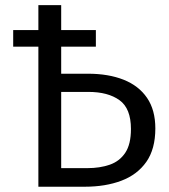

<svg xmlns="http://www.w3.org/2000/svg" viewBox="-20 -708 640 728"><path d="M125.5 0V-688.5H212V-70.5H311.5Q359 -70.5 396.2 -83.5Q433.5 -96.5 455 -128.8Q476.5 -161 476.5 -219Q476.5 -297 433 -328.2Q389.5 -359.5 315.5 -359.5H196V-428.5H313.5Q391 -428.5 448.5 -405.8Q506 -383 537.5 -337Q569 -291 569 -221Q569 -143 534.8 -94.2Q500.5 -45.5 440.2 -22.8Q380 0 301 0ZM30 -531V-594H125.5H343.5V-531Z"/></svg>

Font: Fast_Mono
Style: Regular
Weight: 400
Monospace: yes
Designer: Carrois Corporate, Edenspiekermann AG, Nikita Prokopov
Foundry: Carrois Corporate, Edenspiekermann AG, Nikita Prokopov
Version: Version 5.002